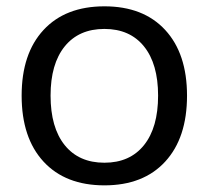

<svg xmlns="http://www.w3.org/2000/svg" viewBox="-20 -568 650 598"><path d="M47.4 -270.1Q47.4 -401.1 115.6 -474.7Q183.8 -548.3 305.3 -548.3Q426.5 -548.3 494.5 -474.7Q562.5 -401.1 562.5 -270.1Q562.5 -138.5 494.5 -64.6Q426.5 9.3 305.3 9.3Q183.8 9.3 115.6 -64.6Q47.4 -138.5 47.4 -270.1ZM472.4 -270.3Q472.4 -368.9 428.5 -423.4Q384.6 -477.9 305.1 -477.9Q225.6 -477.9 181.5 -423.4Q137.5 -368.9 137.5 -270.3Q137.5 -170.8 181.5 -116Q225.6 -61.2 305.1 -61.2Q384.6 -61.2 428.5 -116Q472.4 -170.8 472.4 -270.3Z"/></svg>

Font: Min Sans VF VF
Style: Regular
Weight: 400
Designer: Jinseong-Kim, NotoSansCJK, Nunito
Foundry: Jinseong-Kim
Version: Version 1.420;Glyphs 3.1.2 (3151)